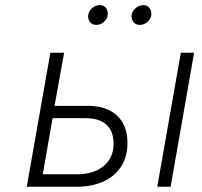

<svg xmlns="http://www.w3.org/2000/svg" viewBox="-20 -712 769 732"><path d="M82 0 172 -511H224.5L188 -308.5H316Q386 -308.5 426 -271.5Q466 -234.5 466 -167Q466 -115.5 442.2 -78Q418.5 -40.5 374.8 -20.2Q331 0 271.5 0ZM143 -47.5H272Q337.5 -47.5 375.2 -79Q413 -110.5 413 -164.5Q413 -211.5 385.8 -236.5Q358.5 -261.5 307 -261.5H180.5ZM579.5 0 669.5 -511H720L630.5 0ZM512.5 -617Q499 -617 490.2 -626.5Q481.5 -636 481.5 -649.5Q481.5 -667 495.8 -679.8Q510 -692.5 526.5 -692.5Q540.5 -692.5 548.8 -683Q557 -673.5 557 -659.5Q557 -648 550.8 -638.2Q544.5 -628.5 534.2 -622.8Q524 -617 512.5 -617ZM346.5 -617Q333 -617 324.5 -626.5Q316 -636 316 -649.5Q316 -661 322.2 -670.8Q328.5 -680.5 338.8 -686.5Q349 -692.5 360.5 -692.5Q375 -692.5 383 -683Q391 -673.5 391 -659.5Q391 -643 377.8 -630Q364.5 -617 346.5 -617Z"/></svg>

Font: Overpass ExtraLight
Style: Italic
Weight: 250
Italic angle: -10°
Designer: Delve Withrington, Dave Bailey, Thomas Jockin
Foundry: Delve Fonts LLC
Version: Version 4.000